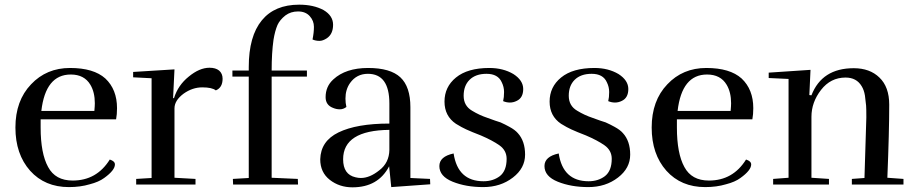

<svg xmlns="http://www.w3.org/2000/svg" viewBox="-20 -790 3911 822"><path d="M46 -244Q46 -130 109 -59Q172 11 275 11Q324 11 364 -1Q403 -11 426 -28Q472 -61 472 -86Q472 -100 450 -107Q394 -17 291 -17Q217 -17 186 -75Q154 -133 154 -244V-279H477Q481 -300 481 -327Q481 -407 431 -454Q381 -499 280 -499Q179 -499 113 -429Q46 -359 46 -244ZM283 -471Q341 -471 367 -427Q386 -395 386 -348Q386 -337 384 -315H157Q175 -471 283 -471Z M933 -453Q933 -475 918 -488Q903 -500 877 -500Q834 -500 788 -462Q742 -425 725 -370H721L727 -493L550 -482V-459L629 -455V-28L563 -24V0H817V-24L727 -29V-326Q727 -360 766 -389Q804 -416 846 -416Q888 -416 904 -403Q933 -415 933 -453Z M975 -462H1045V-28L977 -24L978 0H1256L1255 -24L1143 -29V-462H1294V-488H1143Q1143 -564 1151 -620Q1157 -657 1168 -683Q1178 -705 1202 -724Q1225 -741 1256 -741Q1288 -741 1306 -721Q1324 -701 1324 -675Q1324 -650 1318 -621Q1331 -615 1348 -615Q1362 -615 1379 -626Q1406 -644 1406 -684Q1406 -723 1365 -747Q1322 -770 1261 -770Q1156 -770 1101 -703Q1045 -635 1045 -503V-488H975Z M1525 -28Q1514 -28 1502 -31Q1449 -43 1449 -108Q1449 -232 1647 -234V-148Q1646 -93 1604 -61Q1563 -28 1525 -28ZM1351 -108Q1351 -52 1392 -20Q1433 12 1489 12Q1599 12 1646 -78L1655 11L1822 -1L1821 -24L1737 -28V-331Q1737 -419 1694 -459Q1651 -499 1556 -499Q1460 -499 1407 -450Q1374 -420 1374 -374Q1374 -340 1406 -328Q1420 -322 1435 -322Q1450 -322 1463 -332Q1459 -349 1459 -368Q1459 -407 1479 -435Q1507 -474 1555 -474Q1647 -474 1647 -347V-261Q1507 -261 1429 -223Q1353 -186 1351 -108Z M2149 -110Q2149 -59 2120 -36Q2091 -14 2050 -14Q1940 -14 1922 -133Q1861 -120 1861 -79Q1861 -35 1918 -12Q1975 11 2049 11Q2123 11 2176 -30Q2228 -70 2228 -128Q2228 -186 2197 -220Q2185 -234 2161 -247Q2143 -257 2123 -266Q2118 -267 2100 -273.5Q2082 -280 2068 -285Q2032 -297 2001 -316Q1965 -337 1965 -380Q1965 -423 1990 -448Q2016 -474 2063 -474Q2112 -474 2128 -438Q2138 -418 2138 -396Q2138 -373 2134 -357Q2148 -351 2163 -351Q2178 -351 2192 -358Q2220 -371 2220 -409Q2220 -446 2178 -473Q2134 -499 2075 -499Q1982 -499 1932 -458Q1883 -418 1883 -355Q1883 -293 1932 -260Q1958 -244 1976 -236Q2000 -225 2039 -210Q2088 -189 2118 -168Q2149 -146 2149 -110Z M2599 -110Q2599 -59 2570 -36Q2541 -14 2500 -14Q2390 -14 2372 -133Q2311 -120 2311 -79Q2311 -35 2368 -12Q2425 11 2499 11Q2573 11 2626 -30Q2678 -70 2678 -128Q2678 -186 2647 -220Q2635 -234 2611 -247Q2593 -257 2573 -266Q2568 -267 2550 -273.5Q2532 -280 2518 -285Q2482 -297 2451 -316Q2415 -337 2415 -380Q2415 -423 2440 -448Q2466 -474 2513 -474Q2562 -474 2578 -438Q2588 -418 2588 -396Q2588 -373 2584 -357Q2598 -351 2613 -351Q2628 -351 2642 -358Q2670 -371 2670 -409Q2670 -446 2628 -473Q2584 -499 2525 -499Q2432 -499 2382 -458Q2333 -418 2333 -355Q2333 -293 2382 -260Q2408 -244 2426 -236Q2450 -225 2489 -210Q2538 -189 2568 -168Q2599 -146 2599 -110Z M2770 -244Q2770 -130 2833 -59Q2896 11 2999 11Q3048 11 3088 -1Q3127 -11 3150 -28Q3196 -61 3196 -86Q3196 -100 3174 -107Q3118 -17 3015 -17Q2941 -17 2910 -75Q2878 -133 2878 -244V-279H3201Q3205 -300 3205 -327Q3205 -407 3155 -454Q3105 -499 3004 -499Q2903 -499 2837 -429Q2770 -359 2770 -244ZM3007 -471Q3065 -471 3091 -427Q3110 -395 3110 -348Q3110 -337 3108 -315H2881Q2899 -471 3007 -471Z M3635 -498Q3499 -498 3454 -382L3445 -383L3450 -491L3271 -479V-456L3356 -452V-29L3290 -24V0H3529V-24L3454 -29V-290Q3454 -352 3495 -405Q3536 -458 3600 -458Q3647 -458 3669 -421Q3679 -405 3683 -381Q3685 -368 3688 -338Q3689 -326 3689 -287Q3689 -270 3681 -28L3627 -24V0H3848V-24L3779 -29Q3787 -226 3787 -342Q3787 -418 3745 -458Q3704 -498 3635 -498Z"/></svg>

Font: Rufina
Style: Regular
Weight: 400
Designer: Martin Sommaruga
Foundry: Martin Sommaruga
Version: Version